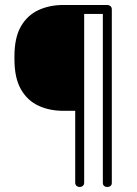

<svg xmlns="http://www.w3.org/2000/svg" viewBox="-20 -751 552 771"><path d="M300 0Q293 0 287.5 -4.5Q282 -9 282 -18V-306H234Q179 -306 134.5 -326.5Q90 -347 64 -392.5Q38 -438 38 -513V-525Q38 -600 64 -645Q90 -690 134.5 -710.5Q179 -731 234 -731H411Q418 -731 423.5 -726.5Q429 -722 429 -713V-17Q429 -8 423.5 -4Q418 0 411 0Q404 0 398.5 -4Q393 -8 393 -17V-695H318V-18Q318 -9 312.5 -4.5Q307 0 300 0Z"/></svg>

Font: Dosis ExtraLight
Style: Regular
Weight: 250
Designer: EdgarTolentino, PabloImpallari, IginoMarini
Foundry: EdgarTolentino, PabloImpallari, IginoMarini
Version: Version 3.001; ttfautohint (v1.8.2)